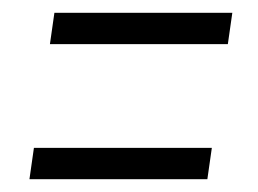

<svg xmlns="http://www.w3.org/2000/svg" viewBox="-20 -445 403 300"><path d="M343 -425 336 -376H58L65 -425ZM311 -214 304 -165H26L33 -214Z"/></svg>

Font: Georama Condensed Light
Style: Italic
Weight: 300
Width: 3
Italic angle: -9°
Designer: Jean-Baptiste Levee
Foundry: Production Type
Version: Version 1.000